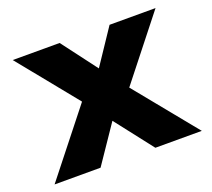

<svg xmlns="http://www.w3.org/2000/svg" viewBox="-96 -654 857 777"><g transform="rotate(-20 332.0 -265.5)"><path d="M323 -162 213 0H15L234 -277L28 -531H230L344 -380L445 -531H643L433 -265L649 0H449Z"/></g></svg>

Font: Lexend Exa HM Xlight
Style: Bold
Weight: 700
Designer: Bonnie Shaver-Troup, Thomas Jockin, Octavio Pardo
Foundry: Lexend
Version: Version 1.091